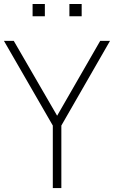

<svg xmlns="http://www.w3.org/2000/svg" viewBox="-20 -958 580 978"><path d="M208.5 -937.5V-875H146V-937.5ZM396 -937.5V-875H333.5V-937.5ZM540.5 -750 292.5 -318.5V0H249V-318.5L0 -750H50L271 -368.5L490.5 -750Z"/></svg>

Font: Russisch Sans ExtraLight
Style: Regular
Weight: 200
Width: 4
Designer: Michael Sharanda (font) & Cristiano Sobral (main changes)
Foundry: Michael Sharanda
Version: Version 2.00;September 8, 2020;FontCreator 13.0.0.2681 64-bi